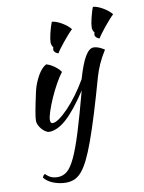

<svg xmlns="http://www.w3.org/2000/svg" viewBox="-113 -809 936 1247"><g transform="rotate(-10 355.0 -185.0)"><path d="M318 -351Q298 -326 274.5 -284Q251 -242 231.5 -198Q212 -154 199 -115Q186 -76 186 -56Q186 -34 201 -34Q219 -34 246.5 -53.5Q274 -73 306 -106.5Q338 -140 371.5 -185Q405 -230 435 -282Q464 -382 491 -427Q518 -472 547 -472Q562 -472 580.5 -465Q599 -458 618 -445Q588 -397 571 -358Q554 -319 543 -282Q505 -146 474 -45.5Q443 55 417 126.5Q391 198 368 244Q345 290 322 316Q299 342 274 352Q249 362 219 362Q197 362 175.5 357.5Q154 353 135 345.5Q116 338 101 327Q86 316 77 304Q78 297 83.5 290.5Q89 284 94 283Q111 301 129.5 309Q148 317 174 317Q207 317 234 295.5Q261 274 288.5 216Q316 158 348 55Q380 -48 423 -210Q345 -91 284 -36.5Q223 18 169 18Q158 18 145 9.5Q132 1 121 -11.5Q110 -24 103 -39Q96 -54 96 -67Q96 -85 103.5 -128Q111 -171 130 -257Q136 -284 146.5 -309.5Q157 -335 169.5 -357Q182 -379 196.5 -394.5Q211 -410 225 -417Q249 -411 276 -392Q303 -373 318 -351ZM287 -501Q287 -507 290 -519Q285 -524 281.5 -533.5Q278 -543 278 -552Q278 -562 280.5 -578Q283 -594 287.5 -612.5Q292 -631 297.5 -649.5Q303 -668 309 -683Q321 -683 338.5 -676.5Q356 -670 374 -659.5Q392 -649 407 -636.5Q422 -624 430 -613Q418 -602 400 -582Q382 -562 365 -540.5Q348 -519 334 -500.5Q320 -482 317 -474Q305 -476 296 -484.5Q287 -493 287 -501ZM567 -551Q567 -556 570 -568Q558 -580 558 -602Q558 -611 560.5 -627Q563 -643 567.5 -661.5Q572 -680 577.5 -699Q583 -718 589 -732Q601 -732 618.5 -725.5Q636 -719 654 -708.5Q672 -698 687 -685.5Q702 -673 710 -662Q698 -651 680 -631Q662 -611 645 -589.5Q628 -568 614 -549.5Q600 -531 597 -523Q585 -525 576 -533.5Q567 -542 567 -551Z"/></g></svg>

Font: Sweet Mavka Script
Style: Regular
Weight: 500
Designer: Pablo Impallari/Anastassiya Vishnevskaya
Foundry: Pablo Impallari/ Anastassiya Vishnevskaya
Version: Version 2.0/www.impallari.com/   behance.net/sweetcherry